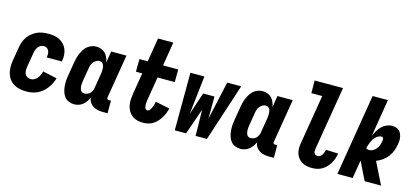

<svg xmlns="http://www.w3.org/2000/svg" viewBox="-61 -1200 3622 1673"><g transform="rotate(15 1750.0 -363.5)"><path d="M211 8Q181 8 151.5 2Q122 -4 98 -18.5Q74 -33 57 -55.5Q40 -78 32 -106Q24 -134 24 -164Q24 -194 29 -225L49 -345Q53 -369 61.5 -394Q70 -419 85 -441Q100 -463 121.5 -480.5Q143 -498 167 -509Q191 -520 216.5 -524Q242 -528 267 -528Q294 -528 320 -524Q346 -520 368.5 -508.5Q391 -497 408.5 -479Q426 -461 435.5 -438Q445 -415 447.5 -388.5Q450 -362 445 -335L444 -325H307V-329Q310 -344 309.5 -359Q309 -374 303 -386.5Q297 -399 284.5 -406.5Q272 -414 257 -414Q242 -414 227.5 -405.5Q213 -397 204.5 -384Q196 -371 191 -356Q186 -341 184 -326L164 -206Q161 -188 161 -170.5Q161 -153 167.5 -138Q174 -123 188.5 -114.5Q203 -106 221 -106Q237 -106 253 -114.5Q269 -123 280 -137Q291 -151 298 -167Q305 -183 309 -199L437 -171Q430 -147 418.5 -123.5Q407 -100 391 -79Q375 -58 354.5 -40.5Q334 -23 310 -12Q286 -1 261 3.5Q236 8 211 8Z M643 8Q617 8 594 -1.5Q571 -11 556 -29.5Q541 -48 533.5 -72Q526 -96 523.5 -121Q521 -146 522.5 -172Q524 -198 529 -225L549 -345Q552 -365 557.5 -385.5Q563 -406 571.5 -426Q580 -446 592 -465Q604 -484 621 -498.5Q638 -513 659 -520.5Q680 -528 701 -528Q724 -528 745.5 -520Q767 -512 782.5 -496.5Q798 -481 806.5 -460Q815 -439 819 -416L836 -520H974L909 -126Q908 -122 908.5 -118Q909 -114 911.5 -111Q914 -108 917.5 -107Q921 -106 925 -106H945V8H906Q882 8 859 4Q836 0 816.5 -11.5Q797 -23 784 -42Q771 -61 769 -85Q760 -66 747.5 -48.5Q735 -31 719 -18Q703 -5 682.5 1.5Q662 8 643 8ZM704 -106Q717 -106 731 -111Q745 -116 755 -126.5Q765 -137 771 -150.5Q777 -164 779 -178L799 -298Q801 -310 802.5 -321.5Q804 -333 804 -345Q804 -357 802.5 -368.5Q801 -380 796.5 -390Q792 -400 782.5 -407Q773 -414 761 -414Q746 -414 731.5 -406Q717 -398 706.5 -385Q696 -372 691 -356.5Q686 -341 684 -326L664 -206Q662 -195 661.5 -184.5Q661 -174 661 -163.5Q661 -153 663.5 -143Q666 -133 670.5 -124.5Q675 -116 684 -111Q693 -106 704 -106Z M1263 8Q1236 8 1210.5 1.5Q1185 -5 1165 -20.5Q1145 -36 1132 -58Q1119 -80 1113.5 -105.5Q1108 -131 1109.5 -158.5Q1111 -186 1115 -213L1147 -406H1090L1091 -520H1166L1201 -735H1339L1304 -520H1441L1440 -406H1285L1250 -194Q1249 -186 1248 -177Q1247 -168 1246.5 -159.5Q1246 -151 1247 -142.5Q1248 -134 1250 -126Q1252 -118 1258 -112Q1264 -106 1273 -106Q1282 -106 1289.5 -113Q1297 -120 1301.5 -128Q1306 -136 1310 -145Q1314 -154 1316.5 -162.5Q1319 -171 1321.5 -180Q1324 -189 1325 -198L1454 -171Q1449 -149 1440 -127Q1431 -105 1418.5 -84.5Q1406 -64 1389.5 -46Q1373 -28 1352.5 -15.5Q1332 -3 1309 2.5Q1286 8 1263 8Z M1549 0 1551 -520H1677L1638 -173L1705 -374H1807L1806 -173L1883 -520H2009L1839 0H1737L1733 -236L1651 0Z M2143 8Q2117 8 2094 -1.5Q2071 -11 2056 -29.5Q2041 -48 2033.5 -72Q2026 -96 2023.5 -121Q2021 -146 2022.5 -172Q2024 -198 2029 -225L2049 -345Q2052 -365 2057.5 -385.5Q2063 -406 2071.5 -426Q2080 -446 2092 -465Q2104 -484 2121 -498.5Q2138 -513 2159 -520.5Q2180 -528 2201 -528Q2224 -528 2245.5 -520Q2267 -512 2282.5 -496.5Q2298 -481 2306.5 -460Q2315 -439 2319 -416L2336 -520H2474L2409 -126Q2408 -122 2408.5 -118Q2409 -114 2411.5 -111Q2414 -108 2417.5 -107Q2421 -106 2425 -106H2445V8H2406Q2382 8 2359 4Q2336 0 2316.5 -11.5Q2297 -23 2284 -42Q2271 -61 2269 -85Q2260 -66 2247.5 -48.5Q2235 -31 2219 -18Q2203 -5 2182.5 1.5Q2162 8 2143 8ZM2204 -106Q2217 -106 2231 -111Q2245 -116 2255 -126.5Q2265 -137 2271 -150.5Q2277 -164 2279 -178L2299 -298Q2301 -310 2302.5 -321.5Q2304 -333 2304 -345Q2304 -357 2302.5 -368.5Q2301 -380 2296.5 -390Q2292 -400 2282.5 -407Q2273 -414 2261 -414Q2246 -414 2231.5 -406Q2217 -398 2206.5 -385Q2196 -372 2191 -356.5Q2186 -341 2184 -326L2164 -206Q2162 -195 2161.5 -184.5Q2161 -174 2161 -163.5Q2161 -153 2163.5 -143Q2166 -133 2170.5 -124.5Q2175 -116 2184 -111Q2193 -106 2204 -106Z M2788 8Q2764 8 2740.5 3.5Q2717 -1 2697 -13Q2677 -25 2663 -43Q2649 -61 2642 -83.5Q2635 -106 2635 -130.5Q2635 -155 2640 -180L2713 -621H2615L2614 -735H2870L2775 -161Q2774 -151 2773.5 -141Q2773 -131 2777.5 -123Q2782 -115 2790 -110.5Q2798 -106 2808 -106Q2820 -106 2831 -113Q2842 -120 2848.5 -130.5Q2855 -141 2859 -152.5Q2863 -164 2865 -175V-177L2976 -173V-169Q2972 -147 2964.5 -125Q2957 -103 2944.5 -82Q2932 -61 2915 -43.5Q2898 -26 2877.5 -14Q2857 -2 2834 3Q2811 8 2788 8Z M3016 0 3137 -735H3275L3220 -398Q3230 -422 3243.5 -445Q3257 -468 3275.5 -487Q3294 -506 3319 -517Q3344 -528 3368 -528Q3386 -528 3402.5 -523.5Q3419 -519 3431 -509Q3443 -499 3450 -484Q3457 -469 3460.5 -453Q3464 -437 3463 -419.5Q3462 -402 3459 -385Q3454 -355 3443.5 -326Q3433 -297 3413.5 -271.5Q3394 -246 3367.5 -227Q3341 -208 3312 -197L3410 0H3262L3181 -165L3154 0ZM3228 -272Q3246 -272 3263 -281.5Q3280 -291 3292 -306Q3304 -321 3310.5 -338.5Q3317 -356 3320 -374Q3321 -380 3321.5 -386Q3322 -392 3321 -398Q3320 -404 3316.5 -409Q3313 -414 3307 -414Q3293 -414 3278.5 -407.5Q3264 -401 3252.5 -390Q3241 -379 3233 -365.5Q3225 -352 3219.5 -338.5Q3214 -325 3209 -310.5Q3204 -296 3201 -281Q3207 -277 3214 -274.5Q3221 -272 3228 -272Z"/></g></svg>

Font: Iosevka Heavy
Style: Italic
Weight: 900
Italic angle: -9°
Monospace: yes
Designer: Belleve Invis
Foundry: Belleve Invis
Version: Version 32.5.0; ttfautohint (v1.8.4)